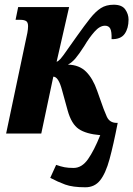

<svg xmlns="http://www.w3.org/2000/svg" viewBox="-20 -566 565 814"><path d="M342 228Q288 228 256.5 216.5Q225 205 193 188L218 133Q238 140 253.5 143Q269 146 292 146Q327 146 353 109Q379 72 405 7Q345 2 314 -19Q283 -40 267 -97L243 -184Q228 -241 206 -241L155 0H6L88 -389Q93 -410 96 -426.5Q99 -443 99 -455Q99 -471 91 -476.5Q83 -482 65 -482H46L57 -536H273L220 -304Q228 -307 237 -317Q246 -327 268 -359L307 -414Q339 -459 362 -488Q385 -517 407.5 -531.5Q430 -546 462 -546Q497 -546 511 -526Q525 -506 525 -483Q525 -446 508.5 -422.5Q492 -399 453 -400Q454 -432 447.5 -444.5Q441 -457 425 -457Q403 -457 380.5 -431.5Q358 -406 338 -372Q315 -336 300 -318.5Q285 -301 268 -292Q316 -291 345 -262Q374 -233 392 -181L403 -150Q421 -97 433 -71Q445 -45 475 -45H479Q461 48 444.5 108.5Q428 169 404.5 198.5Q381 228 342 228Z"/></svg>

Font: Noto Serif ExtraCondensed ExtraBold
Style: Italic
Weight: 800
Width: 2
Italic angle: -12°
Designer: Monotype Design Team
Foundry: Monotype Imaging Inc.
Version: Version 2.013